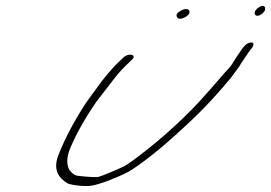

<svg xmlns="http://www.w3.org/2000/svg" viewBox="-20 -646 921 652"><path d="M397.4 -449 383.7 -436C368.2 -422 349.2 -400 326.1 -371L274.2 -300C234.2 -239 201.6 -179 178.6 -120C158.9 -70 179.1 -42 208.3 -24C217.3 -18 265.4 -12 287.8 -15C319.6 -19 383.6 -46 411.1 -60C449.3 -80 527.3 -143 564.2 -177C655.3 -258 699.9 -305 765.9 -384C780.2 -405 789.2 -413 799.5 -432L821.8 -465C824.8 -469 828.7 -475 833.7 -481C847 -498 841 -508 820 -498C813.6 -495 804.1 -484 791.8 -465L780.9 -449C777.4 -444 774.5 -438 770.5 -432C759.5 -414 749.9 -408 732.7 -387C713.1 -364 699.5 -349 681 -328C620.5 -258 541.3 -187 484.7 -142C441.8 -108 414.4 -88 402.5 -82C386.9 -74 329 -49 313.4 -45C300.8 -44 277.6 -45 244.6 -49C234.1 -50 224.5 -57 215.4 -69C205.8 -88 206.1 -111 216.9 -139C236.6 -187 266.2 -241 306.9 -300L368.6 -380C384 -400 399.5 -416 413.1 -429L426.8 -442C448.3 -460 416.4 -469 397.4 -449ZM845.3 -598C851.4 -582 885.2 -604 880.1 -620C875.5 -637 840.2 -614 845.3 -598ZM596.3 -611C582.6 -604 577.2 -597 580.3 -590C583.4 -583 588.8 -578 607.3 -587C636 -601 623.8 -625 596.3 -611Z"/></svg>

Font: MewTooHand
Style: UltimateItaWide
Weight: 400
Designer: Mew Too, Robert Jablonski
Version: Version 0.77